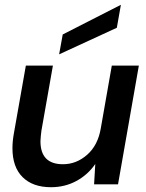

<svg xmlns="http://www.w3.org/2000/svg" viewBox="-20 -770 610 802"><path d="M193 12Q117 12 74.5 -30Q32 -72 32 -151Q32 -180 38 -213L88 -496H201L153 -224Q152 -215 150.5 -202Q149 -189 149 -180Q149 -84 243 -84Q299 -84 344 -123.5Q389 -163 401 -234L447 -496H560L473 0H373L378 -85Q347 -40 299 -14Q251 12 193 12ZM227 -543 242 -626 485 -750 468 -654Z"/></svg>

Font: Rethink Sans SemiBold
Style: Italic
Weight: 600
Italic angle: -10°
Designer: The Rethink Sans project authors (Hans Thiessen). DM Sans designed by Colophon Foundry.
Foundry: Rethink Communications LLC
Version: Version 1.001